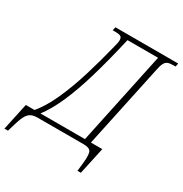

<svg xmlns="http://www.w3.org/2000/svg" viewBox="-273 -863 1114 1170"><g transform="rotate(30 283.5 -277.5)"><path d="M68 -31H381L519 -683H304Q266 -517 229 -392.5Q192 -268 152.5 -179Q113 -90 68 -31ZM-76 159 -35 -31H26Q75 -89 116 -180Q157 -271 191 -381.5Q225 -492 253 -606Q263 -642 263 -657Q263 -678 251.5 -684Q240 -690 216 -690H196L201 -714H643L638 -690H620Q596 -690 582.5 -684Q569 -678 560.5 -660Q552 -642 545 -605L423 -31H503L462 159H438L445 96Q451 37 440.5 18.5Q430 0 389 0H68Q41 0 23.5 7.5Q6 15 -7 35.5Q-20 56 -32 96L-51 159Z"/></g></svg>

Font: Noto Serif ExtraCondensed ExtraLight
Style: Italic
Weight: 200
Width: 2
Italic angle: -12°
Designer: Monotype Design Team
Foundry: Monotype Imaging Inc.
Version: Version 2.014; ttfautohint (v1.8.4.7-5d5b)